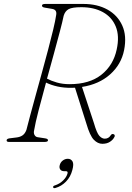

<svg xmlns="http://www.w3.org/2000/svg" viewBox="-20 -720 668 974"><path d="M560 -24.5Q553.5 -11 538 -0.8Q522.5 9.5 499 9.5Q476 9.5 456 -11Q436 -31.5 418 -93.5L360.5 -275Q351 -274.5 341.5 -274.5Q304.5 -274 271.8 -281.2Q239 -288.5 213.5 -301Q192.5 -225.5 175.8 -160.2Q159 -95 153.5 -61Q149.5 -45.5 155 -35.5Q160.5 -25.5 171 -24L207 -18.5Q223.5 -16.5 223.5 -8.5Q223.5 0 206.5 0H25.5Q13.5 0 13.5 -8Q13.5 -17.5 34.5 -19L62.5 -22.5Q81.5 -24.5 94.2 -33.2Q107 -42 114 -61Q120.5 -87.5 132.8 -133Q145 -178.5 160.5 -234.8Q176 -291 192.5 -351Q209 -411 224 -467.5Q239 -524 250 -570.2Q261 -616.5 265 -644Q270 -671 244 -675L208.5 -681Q199 -682.5 196 -685.2Q193 -688 193 -691.5Q193 -700 209.5 -700H403Q473.5 -700 525 -671.5Q576.5 -643 600.2 -590.5Q624 -538 609.5 -465.5Q595 -393 538.8 -342.8Q482.5 -292.5 396 -279L456.5 -95.5Q471 -45 484 -30.8Q497 -16.5 511.5 -16.5Q531 -16.5 541.5 -33.5Q547.5 -43 557 -39Q561 -37.5 562 -33Q563 -28.5 560 -24.5ZM303 -640Q297 -610.5 283.5 -559.5Q270 -508.5 253 -446.2Q236 -384 218.5 -321Q239 -310 268.2 -301.5Q297.5 -293 333 -293Q434 -293 494.5 -341Q555 -389 572 -469Q587 -537.5 567.2 -585.5Q547.5 -633.5 502 -658.5Q456.5 -683.5 392.5 -683.5Q346 -683.5 328 -673.5Q310 -663.5 303 -640ZM306 148.5Q291.5 148.5 285.5 139.5Q279.5 130.5 283 118Q286.5 103.5 298.2 94.5Q310 85.5 324 85.5Q340 85.5 347.8 98.8Q355.5 112 347 142.5Q338 177.5 314.8 201.2Q291.5 225 261.5 233.5Q251 236.5 249.5 230Q248.5 223 258.5 220.5Q283 212.5 300.2 195.5Q317.5 178.5 322.5 160Q325.5 148.5 314.5 148.5Z"/></svg>

Font: Fraunces 9pt S000 Thin
Style: Italic
Weight: 100
Italic angle: -16°
Version: Version 1.000; ttfautohint (v1.8.3)